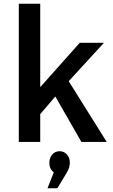

<svg xmlns="http://www.w3.org/2000/svg" viewBox="-20 -762 609 1031"><path d="M349 -326 553 0H417L277 -244L196 -149V0H81V-742H196V-294L408 -532H538ZM300 50Q323 50 339 67Q355 84 355 112Q355 138 339 164L288 249H235L269 163Q245 146 245 113Q245 86 260.5 68Q276 50 300 50Z"/></svg>

Font: Steamflix Grotesk
Style: Regular
Weight: 400
Designer: Julieta Ulanovsky
Foundry: Julieta Ulanovsky
Version: Version 4.000;PS 004.000;hotconv 1.0.88;makeotf.lib2.5.64775